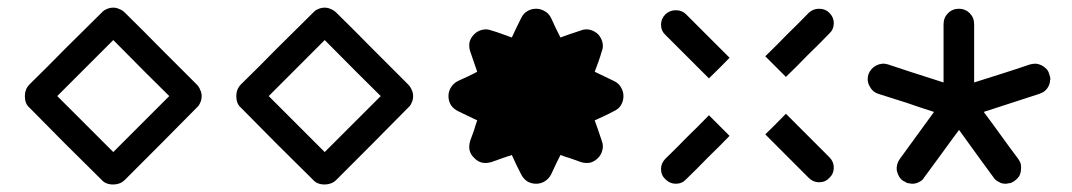

<svg xmlns="http://www.w3.org/2000/svg" viewBox="-20 -575 2843 509"><path d="M501 -351.6Q507.8 -344.7 510.7 -336.9Q514.6 -329.1 514.6 -320.3Q514.6 -310.5 510.7 -302.7Q507.8 -294.9 501 -289.1Q454.1 -241.2 406.2 -193.4Q359.4 -146.5 311.5 -98.6Q304.7 -91.8 296.9 -88.9Q289.1 -85.9 280.3 -85.9Q270.5 -85.9 262.7 -88.9Q254.9 -91.8 249 -98.6Q201.2 -146.5 153.3 -193.4Q106.4 -241.2 58.6 -289.1Q51.8 -294.9 48.8 -302.7Q45.9 -310.5 45.9 -320.3Q45.9 -329.1 48.8 -336.9Q51.8 -344.7 58.6 -351.6Q106.4 -398.4 153.3 -446.3Q201.2 -494.1 249 -541Q254.9 -547.9 262.7 -550.8Q270.5 -554.7 280.3 -554.7Q289.1 -554.7 296.9 -550.8Q304.7 -547.9 311.5 -541Q359.4 -494.1 406.2 -446.3Q454.1 -398.4 501 -351.6ZM280.3 -171.9Q329.1 -220.7 428.7 -320.3Q378.9 -369.1 280.3 -468.8Q230.5 -418.9 131.8 -320.3Q168.9 -283.2 206.1 -246.1Q243.2 -209 280.3 -171.9Z M1061.5 -351.6Q1068.4 -344.7 1071.3 -336.9Q1075.2 -329.1 1075.2 -320.3Q1075.2 -310.5 1071.3 -302.7Q1068.4 -294.9 1061.5 -289.1Q1014.6 -241.2 966.8 -193.4Q919.9 -146.5 872.1 -98.6Q865.2 -91.8 857.4 -88.9Q849.6 -85.9 840.8 -85.9Q831.1 -85.9 823.2 -88.9Q815.4 -91.8 809.6 -98.6Q761.7 -146.5 713.9 -193.4Q667 -241.2 619.1 -289.1Q612.3 -294.9 609.4 -302.7Q606.4 -310.5 606.4 -320.3Q606.4 -329.1 609.4 -336.9Q612.3 -344.7 619.1 -351.6Q667 -398.4 713.9 -446.3Q761.7 -494.1 809.6 -541Q815.4 -547.9 823.2 -550.8Q831.1 -554.7 840.8 -554.7Q849.6 -554.7 857.4 -550.8Q865.2 -547.9 872.1 -541Q919.9 -494.1 966.8 -446.3Q1014.6 -398.4 1061.5 -351.6ZM840.8 -171.9Q889.6 -220.7 989.3 -320.3Q939.5 -369.1 840.8 -468.8Q791 -418.9 692.4 -320.3Q729.5 -283.2 766.6 -246.1Q803.7 -209 840.8 -171.9Z M1401.4 -551.8Q1414.1 -551.8 1424.8 -544.9Q1435.5 -539.1 1441.4 -526.4Q1447.3 -513.7 1453.1 -501Q1459 -488.3 1465.8 -475.6Q1483.4 -482.4 1519.5 -494.1Q1531.2 -499 1543.9 -496.1Q1555.7 -493.2 1565.4 -484.4Q1574.2 -474.6 1577.1 -462.9Q1580.1 -450.2 1575.2 -438.5Q1571.3 -424.8 1566.4 -411.1Q1561.5 -397.5 1556.6 -384.8Q1574.2 -376 1607.4 -360.4Q1620.1 -354.5 1626 -343.8Q1632.8 -333 1632.8 -320.3Q1632.8 -306.6 1626 -295.9Q1620.1 -286.1 1607.4 -280.3Q1594.7 -273.4 1582 -267.6Q1569.3 -261.7 1556.6 -255.9Q1563.5 -237.3 1575.2 -202.1Q1580.1 -189.5 1577.1 -177.7Q1574.2 -165 1565.4 -156.2Q1555.7 -146.5 1543.9 -143.6Q1531.2 -141.6 1519.5 -145.5Q1505.9 -150.4 1492.2 -155.3Q1478.5 -159.2 1465.8 -164.1Q1457 -147.5 1441.4 -113.3Q1435.5 -101.6 1424.8 -94.7Q1414.1 -87.9 1401.4 -87.9Q1387.7 -87.9 1377 -94.7Q1367.2 -101.6 1361.3 -113.3Q1354.5 -126 1348.6 -138.7Q1342.8 -151.4 1336.9 -164.1Q1318.4 -158.2 1283.2 -145.5Q1270.5 -141.6 1258.8 -143.6Q1246.1 -146.5 1237.3 -156.2Q1227.5 -165 1224.6 -177.7Q1222.7 -189.5 1226.6 -202.1Q1231.4 -215.8 1236.3 -228.5Q1240.2 -242.2 1245.1 -255.9Q1228.5 -263.7 1194.3 -280.3Q1182.6 -286.1 1175.8 -295.9Q1168.9 -306.6 1168.9 -320.3Q1168.9 -333 1175.8 -343.8Q1182.6 -354.5 1194.3 -360.4Q1207 -366.2 1219.7 -372.1Q1232.4 -377.9 1245.1 -384.8Q1239.3 -402.3 1226.6 -438.5Q1222.7 -450.2 1224.6 -462.9Q1227.5 -474.6 1237.3 -484.4Q1246.1 -493.2 1258.8 -496.1Q1270.5 -499 1283.2 -494.1Q1296.9 -490.2 1309.6 -485.4Q1323.2 -480.5 1336.9 -475.6Q1344.7 -493.2 1361.3 -526.4Q1367.2 -539.1 1377 -544.9Q1387.7 -551.8 1401.4 -551.8Z M1744.1 -482.4Q1732.4 -493.2 1732.4 -509.8Q1732.4 -525.4 1744.1 -537.1Q1755.9 -547.9 1771.5 -547.9Q1788.1 -547.9 1798.8 -537.1Q1828.1 -507.8 1856.4 -479.5Q1885.7 -450.2 1914.1 -421.9Q1896.5 -403.3 1859.4 -367.2Q1831.1 -395.5 1801.8 -424.8Q1773.4 -453.1 1744.1 -482.4ZM2124 -541Q2135.7 -551.8 2151.4 -551.8Q2168 -551.8 2178.7 -541Q2190.4 -529.3 2190.4 -513.7Q2190.4 -497.1 2178.7 -486.3Q2150.4 -457 2121.1 -428.7Q2092.8 -399.4 2063.5 -371.1Q2045.9 -388.7 2008.8 -425.8Q2038.1 -454.1 2066.4 -483.4Q2095.7 -511.7 2124 -541ZM2178.7 -158.2Q2190.4 -146.5 2190.4 -130.9Q2190.4 -114.3 2178.7 -103.5Q2168 -91.8 2151.4 -91.8Q2135.7 -91.8 2124 -103.5Q2095.7 -131.8 2066.4 -161.1Q2038.1 -189.5 2008.8 -218.8Q2027.3 -236.3 2063.5 -273.4Q2092.8 -244.1 2121.1 -215.8Q2150.4 -186.5 2178.7 -158.2ZM1798.8 -99.6Q1788.1 -87.9 1771.5 -87.9Q1755.9 -87.9 1744.1 -99.6Q1732.4 -110.4 1732.4 -127Q1732.4 -142.6 1744.1 -154.3Q1773.4 -182.6 1801.8 -211.9Q1831.1 -240.2 1859.4 -269.5Q1877.9 -251 1914.1 -214.8Q1885.7 -185.5 1856.4 -157.2Q1828.1 -127.9 1798.8 -99.6Z M2761.7 -377.9Q2764.6 -371.1 2764.6 -365.2Q2764.6 -363.3 2763.7 -362.3Q2763.7 -354.5 2759.8 -346.7Q2755.9 -338.9 2750 -334Q2744.1 -329.1 2735.4 -326.2Q2686.5 -310.5 2587.9 -278.3Q2611.3 -247.1 2633.8 -215.8Q2656.2 -184.6 2679.7 -153.3Q2684.6 -146.5 2686.5 -138.7Q2687.5 -130.9 2686.5 -123Q2685.5 -114.3 2681.6 -107.4Q2676.8 -100.6 2669.9 -95.7Q2668 -93.8 2665 -92.8Q2662.1 -90.8 2659.2 -89.8Q2655.3 -88.9 2652.3 -88.9Q2649.4 -87.9 2646.5 -87.9Q2641.6 -87.9 2636.7 -88.9Q2632.8 -89.8 2627.9 -92.8Q2623 -94.7 2620.1 -97.7Q2616.2 -100.6 2613.3 -105.5Q2583 -146.5 2522.5 -230.5Q2499 -199.2 2476.6 -168Q2454.1 -136.7 2430.7 -105.5Q2427.7 -100.6 2424.8 -97.7Q2420.9 -94.7 2417 -92.8Q2412.1 -89.8 2407.2 -88.9Q2403.3 -87.9 2398.4 -87.9Q2394.5 -87.9 2391.6 -88.9Q2388.7 -88.9 2385.7 -89.8Q2381.8 -90.8 2379.9 -92.8Q2377 -93.8 2374 -95.7Q2367.2 -100.6 2363.3 -107.4Q2359.4 -114.3 2357.4 -123Q2356.4 -130.9 2358.4 -138.7Q2360.4 -146.5 2365.2 -153.3Q2395.5 -194.3 2456.1 -278.3Q2418.9 -290 2382.8 -302.7Q2345.7 -314.5 2308.6 -326.2Q2293 -331.1 2285.2 -346.7Q2280.3 -355.5 2280.3 -365.2Q2280.3 -371.1 2282.2 -377.9Q2288.1 -393.6 2302.7 -401.4Q2318.4 -409.2 2334 -404.3Q2382.8 -387.7 2481.4 -356.4Q2481.4 -394.5 2481.4 -433.6Q2481.4 -472.7 2481.4 -510.7Q2481.4 -528.3 2493.2 -540Q2504.9 -551.8 2522.5 -551.8Q2539.1 -551.8 2550.8 -540Q2562.5 -528.3 2562.5 -510.7Q2562.5 -459 2562.5 -356.4Q2599.6 -368.2 2636.7 -379.9Q2673.8 -391.6 2710.9 -404.3Q2718.8 -406.2 2726.6 -406.2Q2734.4 -405.3 2742.2 -401.4Q2749 -397.5 2754.9 -391.6Q2759.8 -385.7 2761.7 -377.9Z"/></svg>

Font: Passbolt
Style: Regular
Weight: 400
Version: Version 1.0